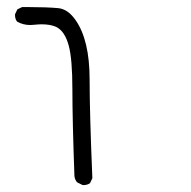

<svg xmlns="http://www.w3.org/2000/svg" viewBox="-20 -420 540 544"><path d="M215.8 104.5Q227.1 104.5 234.9 99.1L241.7 85Q233.9 -101.1 233.9 -194.8Q233.9 -306.2 194.3 -362.8Q172.4 -394.5 144.5 -397Q110.4 -399.9 63.5 -399.9Q53.2 -399.9 42.5 -399.9L29.3 -393.6L22.9 -380.4Q22.5 -378.9 22.5 -377.9Q22.5 -366.2 28.3 -358.9Q44.9 -349.1 65.9 -349.1Q71.8 -349.1 80.3 -350.1Q88.9 -351.1 98.6 -351.1Q122.1 -351.1 138.2 -344.2Q163.6 -332.5 174.8 -290.5Q185.1 -252.9 185.1 -166Q185.1 -81.5 190.9 79.1Q191.9 85.9 194.1 90.1Q196.3 94.2 198.7 96.7L213.4 104Q214.8 104.5 215.8 104.5Z"/></svg>

Font: NaikaiFont
Style: ExtraLight
Weight: 200
Version: Version 1.89